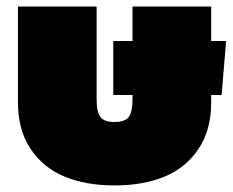

<svg xmlns="http://www.w3.org/2000/svg" viewBox="-20 -560 715 590"><path d="M35.2 -244.1V-540H276.9V-254.9Q276.9 -215.8 288.6 -200.4Q300.3 -185.1 332 -185.1Q363.8 -185.1 375.5 -200.4Q387.2 -215.8 387.2 -254.9V-268.1H328.1V-434.1H387.2V-540H628.9V-434.1H674.8L661.1 -268.1H628.9V-244.1Q628.9 -160.6 590.1 -102.5Q551.3 -44.4 485.6 -17.3Q419.9 9.8 332 9.8Q244.1 9.8 178.5 -17.3Q112.8 -44.4 74 -102.5Q35.2 -160.6 35.2 -244.1Z"/></svg>

Font: Kanit Black
Style: Regular
Weight: 900
Designer: Katatrad Team
Foundry: CadsonDemak
Version: Version 1.000;PS 001.000;hotconv 1.0.88;makeotf.lib2.5.64775